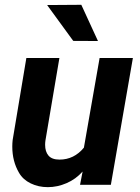

<svg xmlns="http://www.w3.org/2000/svg" viewBox="-20 -770 583 800"><path d="M318.8 -750 388.2 -599.1 285.2 -599.6 176.3 -749ZM313.5 0 324.2 -55.2Q295.9 -23.4 257.3 -6.8Q218.8 9.8 179.2 9.8Q140.1 9.8 107.9 -5.9Q75.7 -21.5 59.1 -50.3Q31.2 -98.1 31.2 -159.2Q31.2 -172.9 32.7 -186.5L89.8 -528.3H227.5L169.4 -185.1Q168 -175.8 168 -166.5Q168 -138.2 182.1 -121.6Q196.3 -105 228 -105Q288.6 -105 329.6 -154.8L395 -528.3H533.7L441.9 0Z"/></svg>

Font: Mardoto
Style: Bold Italic
Weight: 700
Italic angle: -12°
Designer: Christian Robertson, Vahan Hovhannisyan
Foundry: Google
Version: Version 1.000